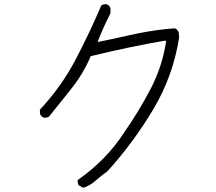

<svg xmlns="http://www.w3.org/2000/svg" viewBox="-20 -809 1040 923"><path d="M380 94 359 82Q353 75 353 57Q493 -41 578 -174Q648 -274 704.5 -382.5Q761 -491 779 -613H769Q611 -586 416 -539Q382 -458 327.5 -388.5Q273 -319 216 -249Q208 -243 192 -243Q177 -247 172 -263V-282Q274 -391 342 -520Q410 -649 467 -783Q476 -789 492 -789Q506 -784 511 -770V-745Q471 -666 449 -607Q455 -607 636 -647Q727 -666 820 -673Q832 -669 839 -654L841 -628Q812 -443 716.5 -283Q621 -123 496 15Q467 35 439.5 59.5Q412 84 380 94Z"/></svg>

Font: Yozai
Style: Regular
Weight: 400
Designer: LXGW / Y.OzVox
Foundry: LXGW / Y.OzVox
Version: Version 0.861;October 22, 2024